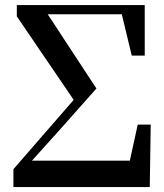

<svg xmlns="http://www.w3.org/2000/svg" viewBox="-20 -761 668 781"><path d="M34.6 0V-72.8L293.9 -371.1L290 -339.6L48.4 -694.5V-740.5H568.7L568.8 -534.9H515.9L470.1 -725.1L495.7 -702.9H336.9H166V-684.8L156.5 -729.8L372.2 -401L231.2 -242.2L63.7 -56.1L100.5 -127.3V-107.4H557.5L496.5 -54.3L540.2 -254.1H593.1L589.2 0Z"/></svg>

Font: Noto Serif TC
Style: Regular
Weight: 200
Designer: Ryoko NISHIZUKA 西塚涼子 (kana & ideographs); Frank Grießhammer (Latin, Greek & Cyrillic); Wenlong ZHANG 张文龙 (bopomofo); San
Foundry: Adobe
Version: Version 2.001;hotconv 1.1.0;makeotfexe 2.6.0